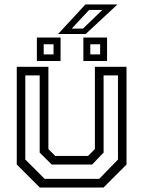

<svg xmlns="http://www.w3.org/2000/svg" viewBox="-20 -839 641 859"><path d="M158 0 55 -103V-540H196.5V-172L227 -141.5H374L404.5 -172V-540H546V-103L443 0ZM179.8 -38.8H423.8L507.8 -125.2V-501.8H443.5V-156.2L392.2 -103H211.2L157.5 -156.2V-501.8H93.2V-125.2ZM353 -566V-671H459V-566ZM145 -566V-671H251V-566ZM175.5 -595.5H219.5V-641H175.5ZM384 -595.5H428V-641H384ZM240 -687 362 -819H505.5L363.5 -687ZM300.8 -711H351.2L437.8 -794.5H378.8Z"/></svg>

Font: Tourney Thin
Style: Regular
Weight: 100
Designer: Tyler Finck
Foundry: Etcetera Type Co
Version: Version 1.015